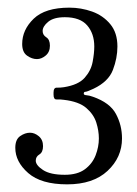

<svg xmlns="http://www.w3.org/2000/svg" viewBox="-20 -933 359 502"><path d="M20 -546.5Q20 -568.5 32.8 -577.2Q45.5 -586 58.5 -586Q70.5 -586 81.5 -576.8Q92.5 -567.5 92.5 -551Q92.5 -535 83 -529.2Q73.5 -523.5 73.5 -513Q73.5 -501 92.5 -488.5Q111.5 -476 149.5 -476Q182.5 -476 202 -490.5Q221.5 -505 230 -527Q238.5 -549 238.5 -571Q238.5 -591 231.8 -612.5Q225 -634 205.5 -650.8Q186 -667.5 147 -672Q136.5 -673.5 128.2 -673Q120 -672.5 120 -685.5V-691Q120 -704 128.5 -703.8Q137 -703.5 147 -705Q185 -711 201.5 -729.8Q218 -748.5 222.2 -771.2Q226.5 -794 226.5 -811.5Q226.5 -845 208 -866.5Q189.5 -888 149.5 -888Q120.5 -888 106 -876Q91.5 -864 91.5 -852Q91.5 -841.5 101 -835.5Q110.5 -829.5 110.5 -813.5Q110.5 -797 99.5 -787.8Q88.5 -778.5 76.5 -778.5Q63.5 -778.5 50.8 -787.5Q38 -796.5 38 -818Q38 -855 68 -884Q98 -913 161.5 -913Q192 -913 220.8 -902.8Q249.5 -892.5 268.2 -870Q287 -847.5 287 -811.5Q287 -781 275.2 -750.2Q263.5 -719.5 224.5 -701Q207.5 -693 203.2 -693Q199 -693 199 -688Q199 -684.5 206.2 -684Q213.5 -683.5 223 -680Q267.5 -664.5 283.2 -635Q299 -605.5 299 -571Q299 -521.5 261.2 -486.2Q223.5 -451 155.5 -451Q87.5 -451 53.8 -480.5Q20 -510 20 -546.5Z"/></svg>

Font: Besley* Narrow
Style: Regular
Weight: 400
Width: 4
Designer: Owen Earl
Foundry: indestructible type*
Version: Version 3.000; ttfautohint (v1.8.3)